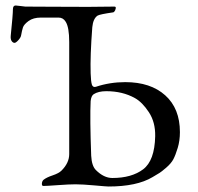

<svg xmlns="http://www.w3.org/2000/svg" viewBox="-20 -675 720 699"><path d="M545 -179Q546 -230 522 -266.5Q498 -303 471 -318Q426 -343 367 -343Q338 -343 321 -332Q312 -326 310 -307Q307 -245 312 -108Q314 -71 329 -56Q358 -27 389 -27Q459 -27 501 -58.5Q543 -90 545 -179ZM129 -611Q101 -611 84 -598.5Q67 -586 63.5 -575Q60 -564 57 -547Q56 -539 47 -529Q38 -519 33 -519Q27 -519 22.5 -525.5Q18 -532 19 -544Q27 -622 27 -641Q27 -655 37 -655Q40 -655 55.5 -653Q71 -651 72 -651Q83 -651 166.5 -650.5Q250 -650 301 -650Q319 -650 347 -650.5Q375 -651 397 -651Q405 -651 399 -637Q396 -631 392 -630Q343 -623 335 -618Q319 -607 316 -576Q308 -471 310 -408Q311 -378 314.5 -367Q318 -356 329 -359Q380 -376 436 -376Q528 -376 581.5 -328Q635 -280 635 -194Q635 -163 627 -136.5Q619 -110 611 -95Q603 -80 585 -64.5Q567 -49 560 -45Q553 -41 535 -30Q478 4 375 4Q368 4 324 0Q280 -4 255 -4Q232 -4 191 -1Q150 2 138 2Q132 2 132.5 -6.5Q133 -15 138 -20Q149 -29 171.5 -36.5Q194 -44 204 -54Q232 -82 232 -114V-522Q232 -576 219 -596Q210 -611 193 -611Z"/></svg>

Font: EB Garamond 12 All SC
Style: AllSC
Weight: 400
Version: Version 0.016 ; ttfautohint (v0.97) -l 8 -r 50 -G 200 -x 0 -